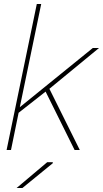

<svg xmlns="http://www.w3.org/2000/svg" viewBox="-20 -750 515 960"><path d="M475 -510H444L79 -214L186 -730H164L13 0H35L73 -186L208 -292L353 0H379L227 -306ZM63 190H92L244 66V61H216Z"/></svg>

Font: Nacelle Thin
Style: Italic
Weight: 100
Italic angle: -12°
Designer: Sora Sagano
Foundry: Sora Sagano
Version: Version 1.000;FEAKit 1.0